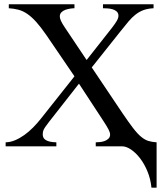

<svg xmlns="http://www.w3.org/2000/svg" viewBox="-20 -682 763 895"><path d="M686 192.9Q682.1 152.8 667.7 117.7Q653.3 82.5 633.3 56.4Q613.3 30.3 590.8 15.1Q568.4 0 548.3 0H426.3V-18.6Q435.1 -18.6 446.5 -19.8Q458 -21 468.3 -24.9Q478.5 -28.8 485.8 -35.9Q493.2 -43 493.2 -55.2Q493.2 -64.5 485.6 -79.1Q478 -93.8 460 -121.1L348.1 -292L208.5 -113.8Q198.7 -101.1 192.9 -92.8Q187 -84.5 184.1 -78.4Q181.2 -72.3 180.2 -67.1Q179.2 -62 179.2 -56.2Q179.2 -48.3 181.9 -41.7Q184.6 -35.2 191.7 -30.3Q198.7 -25.4 210.9 -22.2Q223.1 -19 242.7 -18.6V0H6.3V-18.6Q28.3 -19 50.3 -28.3Q72.3 -37.6 93.5 -52.7Q114.7 -67.9 134 -87.4Q153.3 -106.9 169.9 -127.9L327.1 -326.2L196.3 -518.1Q170.4 -555.7 149.2 -579.3Q127.9 -603 107.7 -616.9Q87.4 -630.9 66.4 -636.5Q45.4 -642.1 21 -643.6V-662.1H327.1V-643.6Q318.8 -643.6 307.1 -641.8Q295.4 -640.1 284.7 -636.2Q273.9 -632.3 266.4 -624.8Q258.8 -617.2 258.8 -605.5Q258.8 -596.7 264.2 -584.7Q269.5 -572.8 281.7 -554.7L383.8 -402.3L501.5 -551.8Q516.6 -571.3 524.4 -584.7Q532.2 -598.1 532.2 -608.9Q531.7 -621.6 523.7 -628.7Q515.6 -635.7 504.4 -638.9Q493.2 -642.1 481 -642.8Q468.8 -643.6 460 -643.6V-662.1H695.8V-643.6Q668.5 -642.1 649.2 -635Q629.9 -627.9 613 -615Q596.2 -602.1 579.3 -582.3Q562.5 -562.5 541 -535.2L407.7 -367.7L550.3 -155.3Q580.1 -111.3 600.6 -84.7Q621.1 -58.1 638.4 -43.9Q655.8 -29.8 672.1 -24.9Q688.5 -20 710 -18.6V192.9Z"/></svg>

Font: Doulos SIL CyrE
Style: Regular
Weight: 400
Designer: Walt Agee, Victor Gaultney, Peter Martin, Debbi Hosken, Becca Hirsbrunner
Foundry: SIL International
Version: Version 5.000